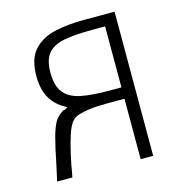

<svg xmlns="http://www.w3.org/2000/svg" viewBox="-81 -566 586 637"><g transform="rotate(-15 211.5 -247.5)"><path d="M325.5 0V-230L346.5 -207.5H247H203Q168.5 -215 142.2 -226.5Q116 -238 98.2 -255.5Q80.5 -273 71.5 -297.5Q62.5 -322 62.5 -354.5Q62.5 -415.5 90.8 -445.5Q119 -475.5 164.2 -485.2Q209.5 -495 260.5 -495H368.5V0ZM325.5 -223V-479.5L353 -456H280.5Q224 -456 186.2 -449.2Q148.5 -442.5 129.5 -420.8Q110.5 -399 110.5 -354Q110.5 -308 130 -284.8Q149.5 -261.5 187.5 -254Q225.5 -246.5 280.5 -246.5H343ZM38.5 0Q43 -18.5 47.5 -40Q52 -61.5 56 -80Q60 -98.5 61.5 -106.5Q71.5 -151.5 79.8 -172.8Q88 -194 95 -202Q102 -210 107 -214Q117 -222.5 123 -223.5Q129 -224.5 134 -229.5L258.5 -207Q240.5 -207.5 220.5 -205.8Q200.5 -204 183.5 -200.5Q166.5 -197 157 -192Q147 -187 138.8 -174.8Q130.5 -162.5 122.8 -139.2Q115 -116 106 -77Q100.5 -51.5 98.2 -40Q96 -28.5 95 -21Q94 -13.5 91 0Z"/></g></svg>

Font: Russolo 10pt ExtraLight
Style: Regular
Weight: 200
Designer: Micah Stupak-Hahn
Version: Version 1.000